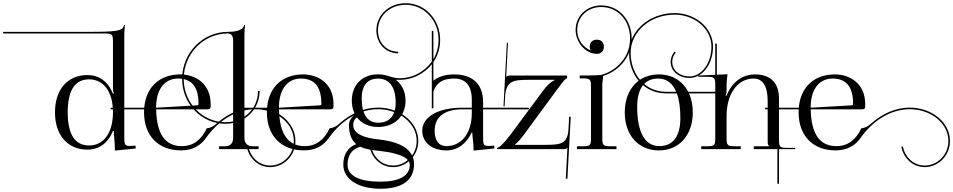

<svg xmlns="http://www.w3.org/2000/svg" viewBox="-310 -936 5982 1205"><path d="M115 -231C115 -372 162 -438 249 -438C340 -438 399 -361 399 -231C399 -101 340 -23 249 -23C162 -23 115 -90 115 -231ZM35 -231C35 -85 117 3 238 3C311 3 367 -36 399 -114H404C405 -79 411 -44 411 1V9L542 -4L540 -22L523 -21C515 -21 510 -20 504 -20C474 -20 470 -31 470 -71V-719C470.1 -739.1 473 -767.3 474 -780L468.5 -779.8C462.5 -741 425.5 -736 231 -736H-290V-726H346C394.2 -726 399 -721 399 -673V-382C399 -366 401 -357 405 -351V-348H399C367 -426 311 -465 238 -465C117 -465 35 -377 35 -231Z M670 -260V-275C674 -382 728 -443 807 -443C891 -443 936 -394 936 -284C936 -278 933 -275.3 928 -275ZM670 -250H994C1005 -250 1012 -255 1012 -266V-284C1012 -409 919 -469 821 -469C694.1 -469 606.3 -391.5 595.2 -260H384V-250H594.5C594.2 -243.8 594 -237.4 594 -231C594 -82 686 7.8 825.3 7.8C898.7 7.8 950.7 -21.3 988.1 -77.4C1063.5 -181.2 1174.5 -250.6 1291.7 -250.6C1424.3 -250.6 1534.1 -162.1 1534.1 -51.7C1534.1 39.9 1460.7 102.9 1386.5 102.9C1304.8 102.9 1257.1 36.4 1248.8 -16.4L1238.9 -14.9C1247.8 41.8 1299.2 112.9 1386.6 112.9C1466.1 112.9 1544.1 45.6 1544.1 -51.8C1544.1 -168.1 1429.4 -260.7 1291.5 -260.7C1204.7 -260.7 1121.7 -223.8 1053.3 -163.9C1026.7 -139.7 1012 -134.3 987.8 -130.7C953.6 -58.8 903.3 -18.9 831.5 -18.9C727 -19 673 -94 670 -250Z M1153 -174.1C1137.6 -170.8 1121.5 -169.1 1104.7 -169.1C960.2 -169.1 842.9 -290.7 842.9 -440.7C842.9 -598.2 967.1 -726 1120 -726C1141.4 -726 1153 -711 1153 -683ZM1224 -204V-719C1224 -739.1 1227 -767.3 1228 -780L1222.5 -779.8C1216.5 -741 1154 -736 1120 -736C961.5 -736 832.9 -603.7 832.9 -440.7C832.9 -285.2 954.7 -159.1 1104.7 -159.1C1121.4 -159.1 1137.6 -160.7 1153 -163.9V-71C1153 -36 1135 -18 1100 -18H1065V0H1313V-18H1278C1243 -18 1224 -36 1224 -71V-192.1C1282.1 -228.3 1319.3 -291.1 1319.3 -364.9H1309.3C1309.3 -297 1276.3 -238.9 1224 -204Z M1441 -260V-275C1445 -382 1499 -443 1578 -443C1662 -443 1707 -394 1707 -284C1707 -278 1704 -275.3 1699 -275ZM1441 -250H1765C1776 -250 1783 -255 1783 -266V-284C1783 -409 1690 -469 1592 -469C1465.1 -469 1377.3 -391.5 1366.2 -260H1155V-250H1365.5C1365.2 -243.8 1365 -237.4 1365 -231C1365 -82 1457 7.8 1596.3 7.8C1669.7 7.8 1721.7 -21.3 1759.1 -77.4C1834.5 -181.2 1945.5 -250.6 2062.7 -250.6C2195.3 -250.6 2305.1 -162.1 2305.1 -51.7C2305.1 39.9 2231.7 102.9 2157.5 102.9C2075.8 102.9 2028.1 36.4 2019.8 -16.4L2009.9 -14.9C2018.8 41.8 2070.2 112.9 2157.6 112.9C2237.1 112.9 2315.1 45.6 2315.1 -51.8C2315.1 -168.1 2200.4 -260.7 2062.5 -260.7C1975.7 -260.7 1892.7 -223.8 1824.3 -163.9C1797.7 -139.7 1783 -134.3 1758.8 -130.7C1724.6 -58.8 1674.3 -18.9 1602.5 -18.9C1498 -19 1444 -94 1441 -250Z M2062.1 -469.4C1963.6 -469.4 1897.9 -403.2 1897.9 -304.2C1897.9 -271.5 1905.1 -242.3 1918.3 -218C1896.6 -201.4 1880.1 -177.9 1880.1 -150.9C1880.1 -91 1898 -54.5 1926 -31.5C1872.7 -11.1 1844.6 32.8 1844.6 97.6C1844.6 188.2 1937.8 248.6 2077.7 248.6C2214.7 248.6 2288.5 194.5 2288.5 94.1C2288.5 16 2224.6 -44 2066.6 -60.8C1982.7 -69.7 1906.8 -93.2 1906.8 -150.9C1906.8 -169.4 1912.5 -186.3 1930.3 -199.2C1959 -161.3 2005.1 -139.1 2062.1 -139.1C2166 -139.1 2235.2 -205.3 2235.2 -304.2C2235.2 -360.4 2212.9 -406 2174.6 -435H2200C2249.9 -435.4 2297.4 -450.7 2336.5 -475.7C2403.9 -518.9 2452.4 -592 2452.4 -686.4C2452.4 -812.6 2358.4 -915.9 2236.2 -915.9C2135.1 -915.9 2052.1 -845.1 2052.1 -745.1C2052.1 -662.8 2111 -601.3 2188.9 -601.3V-611.3C2116.8 -611.3 2062.1 -667.7 2062.1 -745.1C2062.1 -838.9 2139.7 -905.9 2236.2 -905.9C2352.3 -905.9 2442.4 -807.8 2442.4 -686.4C2442.4 -595.7 2396 -525.8 2331.1 -484.1C2293.6 -460.1 2247.9 -445.3 2200 -445C2170.9 -445 2151.5 -451.5 2131 -457.8C2112 -463.7 2091.9 -469.4 2062.1 -469.4ZM2062.6 -442.7C2134.4 -442.7 2173.1 -389.5 2173.1 -291.4C2173.1 -209.7 2134.6 -165.8 2063 -165.8C1996.1 -165.8 1960 -219.1 1960 -318C1960 -398.8 1995.9 -442.7 2062.6 -442.7ZM1951.4 -15.4C1984.6 0.9 2025.9 6.3 2067.4 10.6C2215.6 26.4 2261.9 62.1 2261.9 97.6C2261.9 166.9 2197.4 204.2 2077.7 204.2C1943.5 204.2 1871.3 166.9 1871.3 97.6C1871.3 38.1 1899 -0.4 1951.4 -15.4Z M2651 -250V-226C2651 -101.8 2587.4 -19 2492 -19C2443.9 -19 2418 -53 2418 -116C2418 -203.1 2479.6 -250 2594 -250ZM2722 -250H3010V-260H2722V-296C2722 -406 2658 -469 2540 -469C2492.8 -469 2449.2 -459.2 2410 -430.4V-742H2400V-254L2410 -258V-362C2431 -420 2472 -443 2541 -443C2613 -443 2651 -397 2651 -310V-260H2589C2439.6 -260 2340 -202.4 2340 -116C2340 -41.6 2400.8 8 2492 8C2564 8 2619 -37 2650 -104H2654C2655 -69 2662 -44 2662 1V9L2793 -4L2792 -22L2775 -21C2767 -21 2761 -20 2755 -20C2725 -20 2722 -31 2722 -71Z M2810 0H3226C3242 0 3243 -1 3250 -8H3251L3241 185.5L3251 186L3272 -203L3262 -203.5L3258 -127C3253 -35 3211 -27 3117 -27H2923V-30C2937 -40 2956 -61 2979 -92L3187 -375C3226 -427 3238 -444 3249 -444V-462H2893C2877 -462 2874 -460 2867 -453L2878 -667L2871 -668L2850 -269L2856.8 -268.2L2860 -328C2865.4 -427 2909 -435 3005 -435H3170V-432C3148 -425 3122 -398 3100 -369L2891 -87C2851 -34 2821 -8 2810 -8Z M3328 -462V-444H3346C3394 -444 3399 -439 3399 -391V-71C3399 -23 3394 -18 3346 -18H3311V0H3559V-18H3524C3476 -18 3470 -23 3470 -71V-405C3470 -423.3 3475 -438.6 3475 -459C3513.6 -470.8 3548.4 -491.3 3576.4 -517.8C3623.4 -562.2 3654.3 -619.5 3654.3 -695.1C3654.3 -809.8 3575.7 -902 3463.6 -902C3371.7 -902 3302.6 -835.7 3302.6 -747.2C3302.6 -671.8 3364 -598 3436 -598C3464 -598 3480 -617 3480 -643C3480 -671 3462 -687 3436 -687C3408 -687 3391 -669 3391 -643C3391 -633.9 3393 -625.9 3396.6 -619.3C3349.8 -639.4 3312.6 -685.7 3312.6 -747.2C3312.6 -830 3376.7 -892 3463.6 -892C3569.5 -892 3644.3 -805.3 3644.3 -695.1C3644.3 -622.4 3615 -568 3569.5 -525C3540.2 -497.3 3503 -476.3 3461.6 -465.6C3445 -462.1 3328 -462 3328 -462Z M3825 -469C3779.5 -469 3739.3 -457 3706.4 -435.2C3668.9 -479.9 3648 -540.4 3648 -605C3648 -736.9 3771.2 -844 3923 -844C4051.1 -844 4155 -754 4155 -643C4155 -539.9 4093.2 -456.2 4017 -456.2C3957.7 -456.2 3909 -492.5 3909 -548C3909 -570 3918 -591 3931 -605L3924 -612C3909 -596 3899 -573 3899 -548C3899 -486.4 3953 -446.7 4017.5 -446.7C4098.9 -446.7 4165 -534.7 4165 -643C4165 -759.5 4056.6 -854 3923 -854C3765.7 -854 3638 -742.4 3638 -605C3638 -538 3659.5 -475.6 3698.1 -429.3C3643.3 -388.5 3611 -318.8 3611 -231C3611 -87.6 3696.6 8 3825 8C3952.8 8 4038 -87.6 4038 -231C4038 -275.9 4029.6 -316 4014.1 -350H4193V-360H4009.2C3974 -428.2 3908.6 -469 3825 -469ZM3821 -443C3872.7 -443 3910.8 -414.6 3933.9 -360H3870C3815.3 -360 3768.7 -378.4 3732.5 -409C3754.2 -431.4 3783.9 -443 3821 -443ZM3828 -19C3737.6 -19 3689 -105.5 3689 -266C3689 -326 3701.5 -371.5 3725.7 -401.4C3763.6 -369.3 3812.6 -350 3870 -350H3937.8C3952.5 -310.4 3960 -258.4 3960 -195C3960 -80.6 3913.8 -19 3828 -19Z M4091 0H4339V-18H4304C4256 -18 4250 -23 4250 -71V-208C4250 -346 4319 -443 4420 -443C4478 -443 4508 -394 4508 -301V-46C4508 -30 4510 -27 4517 -20V-18H4421V0H4569V217H4579V0H4681V-8H4632C4584 -8 4579 -13 4579 -61V-318C4579 -416 4526 -469 4428 -469C4345 -469 4280 -415 4250 -335H4245V-338C4248 -346 4250 -353 4250 -369V-405C4250 -423 4253 -443 4255 -463V-470L4189 -467.1V-662H4179V-466.7L4073 -462V-454H4126C4174 -454 4179 -449 4179 -401V-93V-71C4179 -23 4174 -18 4126 -18H4091Z M4778 -260V-275C4782 -382 4836 -443 4915 -443C4999 -443 5044 -394 5044 -284C5044 -278 5041 -275.3 5036 -275ZM4778 -250H5102C5113 -250 5120 -255 5120 -266V-284C5120 -409 5027 -469 4929 -469C4802.1 -469 4714.3 -391.5 4703.2 -260H4492V-250H4702.5C4702.2 -243.8 4702 -237.4 4702 -231C4702 -82 4794 7.8 4933.3 7.8C5006.7 7.8 5058.7 -21.3 5096.1 -77.4C5171.5 -181.2 5282.5 -250.6 5399.7 -250.6C5532.3 -250.6 5642.1 -162.1 5642.1 -51.7C5642.1 39.9 5568.7 102.9 5494.5 102.9C5412.8 102.9 5365.1 36.4 5356.8 -16.4L5346.9 -14.9C5355.8 41.8 5407.2 112.9 5494.6 112.9C5574.1 112.9 5652.1 45.6 5652.1 -51.8C5652.1 -168.1 5537.4 -260.7 5399.5 -260.7C5312.7 -260.7 5229.7 -223.8 5161.3 -163.9C5134.7 -139.7 5120 -134.3 5095.8 -130.7C5061.6 -58.8 5011.3 -18.9 4939.5 -18.9C4835 -19 4781 -94 4778 -250Z"/></svg>

Font: FoglihtenNo04
Style: Regular
Weight: 500
Designer: gluk (gluksza@wp.pl)
Foundry: gluk (gluksza@wp.pl)
Version: Version 0.70